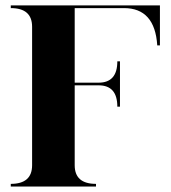

<svg xmlns="http://www.w3.org/2000/svg" viewBox="-20 -684 626 704"><path d="M19.5 -664.1H566.4V-517.6H556.6Q547.9 -654.3 434.6 -654.3H253.9V-380.9H341.8Q410.2 -380.9 410.2 -459H419.9V-293H410.2Q410.2 -371.1 341.8 -371.1H253.9V-78.1Q253.9 -9.8 332 -9.8V0H19.5V-9.8Q97.7 -9.8 97.7 -78.1V-585.9Q97.7 -654.3 19.5 -654.3Z"/></svg>

Font: spinweradBold
Style: Regular
Weight: 700
Width: 7
Version: Version 0.3 ; ttfautohint (v1.2) -l 8 -r 50 -G 200 -x 14 -D 